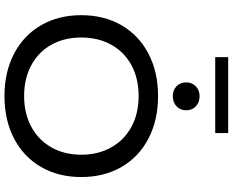

<svg xmlns="http://www.w3.org/2000/svg" viewBox="-111 -921 1042 860"><g transform="rotate(90 410.0 -491.0)"><path d="M773 -334Q773 -232 728 -154Q683 -76 600.5 -33Q518 10 410 10Q303 10 220.5 -33Q138 -76 93 -154Q48 -232 48 -334Q48 -436 93 -514Q138 -592 220.5 -635Q303 -678 410 -678Q518 -678 600.5 -635Q683 -592 728 -514Q773 -436 773 -334ZM673 -334Q673 -410 640 -468.5Q607 -527 547.5 -559Q488 -591 410 -591Q332 -591 272.5 -559Q213 -527 180.5 -468.5Q148 -410 148 -334Q148 -258 180.5 -200Q213 -142 272.5 -110Q332 -78 410 -78Q488 -78 547.5 -110Q607 -142 640 -200Q673 -258 673 -334ZM349 -804Q349 -830 366.5 -847Q384 -864 411 -864Q439 -864 456.5 -847Q474 -830 474 -804Q474 -777 456 -760.5Q438 -744 411 -744Q383 -744 366 -761Q349 -778 349 -804ZM236 -992H576V-934H236Z"/></g></svg>

Font: Madhuban
Style: Regular
Weight: 400
Designer: jaikishan Patel
Foundry: MagicType
Version: Version 1.000